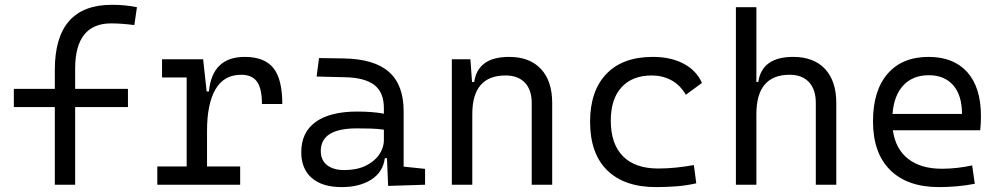

<svg xmlns="http://www.w3.org/2000/svg" viewBox="-20 -762 4142 792"><path d="M206.1 0V-320.3H37.1V-395.5H206.1V-473.6Q206.1 -742.2 441.4 -742.2Q495.6 -742.2 544.9 -732.4L534.2 -658.7Q479 -665.5 438.5 -665.5Q290 -665.5 290 -478.5V-395.5H507.8V-320.3H290V0Z M834 -222.7V-75.2H970.7V0H628.9V-75.2H750V-442.4H648.4V-517.6H817.9L832.5 -384.8H841.8Q855.5 -527.3 989.7 -527.3Q1070.8 -527.3 1107.7 -481.4Q1144.5 -435.5 1144.5 -333H1060.5Q1060.5 -397 1040 -425.3Q1019.5 -453.6 974.6 -453.6Q903.8 -453.6 868.9 -393.6Q834 -333.5 834 -222.7Z M1581.1 4.9 1576.2 -109.4H1567.4Q1560.1 -52.2 1511.7 -21.2Q1463.4 9.8 1389.2 9.8Q1309.6 9.8 1266.1 -27.8Q1222.7 -65.4 1222.7 -134.3Q1222.7 -216.3 1282.2 -259Q1341.8 -301.8 1453.6 -301.8Q1517.6 -301.8 1563.5 -293V-315.9Q1563.5 -381.3 1523.9 -411.6Q1484.4 -441.9 1402.8 -443.4L1286.1 -446.3L1295.9 -522.5L1396.5 -521Q1523.9 -519 1584.5 -465.3Q1645 -411.6 1645 -303.7V-74.7L1733.4 -65.4V0ZM1563.5 -227.1Q1536.6 -231 1508.1 -231.7Q1479.5 -232.4 1451.2 -232.4Q1303.2 -232.4 1303.2 -138.7Q1303.2 -101.6 1328.9 -81.1Q1354.5 -60.5 1400.4 -60.5Q1451.7 -60.5 1488 -78.1Q1524.4 -95.7 1543.9 -124Q1563.5 -152.3 1563.5 -184.1Z M2173.3 0V-337.4Q2173.3 -391.6 2145 -421.1Q2116.7 -450.7 2065.4 -450.7Q1928.2 -450.7 1928.2 -291.5V0H1843.8V-517.6H1920.4L1927.2 -423.8H1936Q1951.2 -527.3 2080.1 -527.3Q2165 -527.3 2211.4 -477.5Q2257.8 -427.7 2257.8 -336.9V0Z M2686.5 9.8Q2555.2 9.8 2484.6 -59.6Q2414.1 -128.9 2414.1 -259.8Q2414.1 -386.7 2481.2 -457Q2548.3 -527.3 2672.9 -527.3Q2747.1 -527.3 2800 -499.3Q2853 -471.2 2875.5 -419.9L2809.1 -371.1Q2785.6 -411.6 2749 -431.2Q2712.4 -450.7 2668.9 -450.7Q2588.4 -450.7 2543.9 -402.1Q2499.5 -353.5 2499.5 -264.6Q2499.5 -168 2549.8 -117.4Q2600.1 -66.9 2694.8 -66.9Q2732.4 -66.9 2769.5 -70.8Q2806.6 -74.7 2842.3 -81.1L2852.1 -5.9Q2812 3.4 2769.5 6.6Q2727.1 9.8 2686.5 9.8Z M3345.2 0V-337.4Q3345.2 -393.1 3316.9 -423.3Q3288.6 -453.6 3237.3 -453.6Q3100.1 -453.6 3100.1 -291.5V0H3015.6V-732.4H3100.1V-423.8H3107.9Q3123 -527.3 3252 -527.3Q3336.9 -527.3 3383.3 -477.5Q3429.7 -427.7 3429.7 -336.9V0Z M3853.5 9.8Q3723.1 9.8 3652.1 -60.5Q3581.1 -130.9 3581.1 -261.7Q3581.1 -387.7 3641.1 -457.5Q3701.2 -527.3 3810.5 -527.3Q3913.6 -527.3 3970 -464.4Q4026.4 -401.4 4026.4 -283.2Q4026.4 -250.5 4023.4 -224.6H3663.1Q3673.8 -147.5 3726.1 -106.7Q3778.3 -65.9 3865.2 -65.9Q3925.8 -65.9 3990.2 -79.6L4001 -3.9Q3960.9 3.9 3923.3 6.8Q3885.7 9.8 3853.5 9.8ZM3661.6 -292H3948.2Q3948.2 -368.7 3912.1 -410.2Q3876 -451.7 3811.5 -451.7Q3745.6 -451.7 3706.5 -410.2Q3667.5 -368.7 3661.6 -292Z"/></svg>

Font: Cascadia Mono NF SemiLight
Style: Regular
Weight: 350
Monospace: yes
Designer: Aaron Bell
Foundry: Saja Typeworks
Version: Version 2404.023; ttfautohint (v1.8.4)